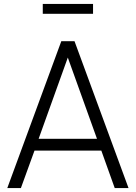

<svg xmlns="http://www.w3.org/2000/svg" viewBox="-20 -954 688 974"><path d="M291 -745H358L632 0H562L494 -190H155L86 0H17ZM472 -250 324 -662 176 -250ZM197 -934H452V-884H197Z"/></svg>

Font: Evergrow Sans
Style: Light
Weight: 300
Foundry: 10Web
Version: Version 1.000